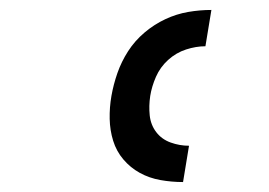

<svg xmlns="http://www.w3.org/2000/svg" viewBox="-20 -800 540 386"><path d="M348 -434Q325 -434 302.5 -438Q280 -442 261 -452.5Q242 -463 228 -479.5Q214 -496 207.5 -517Q201 -538 200.5 -561Q200 -584 204 -607Q208 -630 216 -653Q224 -676 237.5 -697Q251 -718 270.5 -734.5Q290 -751 312.5 -761.5Q335 -772 358.5 -776Q382 -780 405 -780L393 -707Q374 -707 354 -700.5Q334 -694 318 -679.5Q302 -665 293.5 -645.5Q285 -626 282 -607Q279 -587 281 -568Q283 -549 294 -534.5Q305 -520 323 -513.5Q341 -507 360 -507Z"/></svg>

Font: Iosevka Term Curly Md Obl
Style: Regular
Weight: 500
Italic angle: -9°
Designer: Belleve Invis
Foundry: Belleve Invis
Version: Version 32.3.0